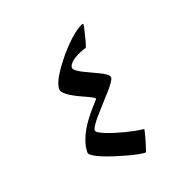

<svg xmlns="http://www.w3.org/2000/svg" viewBox="-106 -575 728 754"><g transform="rotate(-20 258.0 -198.0)"><path d="M404.3 -6.3Q404.3 -4.4 400.6 9.8Q397 23.9 392.6 39.8Q388.2 55.7 383.5 68.8Q378.9 82 377.9 82Q367.7 82 347.9 78.1Q328.1 74.2 304.2 67.6Q280.3 61 255.1 53Q230 44.9 209.5 36.4Q189 27.8 175.8 19.3Q162.6 10.7 162.6 3.9Q162.6 -18.6 170.2 -40.8Q177.7 -63 189.5 -83.5Q201.2 -104 214.6 -121.3Q228 -138.7 239.7 -152.1Q251.5 -165.5 259 -173.6Q266.6 -181.6 266.6 -183.6Q266.6 -186 257.8 -191.4Q249 -196.8 235.1 -202.9Q221.2 -209 205.3 -216.6Q189.5 -224.1 175.5 -232.7Q161.6 -241.2 152.6 -250.2Q143.6 -259.3 143.6 -268.1Q143.6 -288.6 161.4 -318.6Q179.2 -348.6 213.9 -390.6Q229.5 -408.7 245.6 -424.8Q261.7 -440.9 276.1 -452.4Q290.5 -463.9 302 -470.7Q313.5 -477.5 318.8 -477.5Q320.3 -477.5 320.3 -475.1Q320.3 -473.1 319.1 -466.1Q317.9 -459 315.2 -449.2Q312.5 -439.5 310.1 -428.2Q307.6 -417 304.9 -407.7Q302.2 -398.4 300 -391.8Q297.9 -385.3 297.4 -385.3Q285.6 -381.8 271.7 -376.2Q257.8 -370.6 246.1 -363.3Q234.4 -356 226.8 -347.2Q219.2 -338.4 219.2 -330.1Q219.2 -323.7 228.8 -316.2Q238.3 -308.6 253.2 -301.3Q268.1 -293.9 285.2 -286.1Q302.2 -278.3 317.1 -271Q332 -263.7 341.6 -256.3Q351.1 -249 351.1 -241.7Q351.1 -235.4 341.6 -221.7Q332 -208 317.1 -191.4Q302.2 -174.8 285.2 -156Q268.1 -137.2 253.2 -120.1Q238.3 -103 228.8 -89.1Q219.2 -75.2 219.2 -68.4Q219.2 -63 229.2 -56.9Q239.3 -50.8 254.6 -44.7Q270 -38.6 289.3 -32.5Q308.6 -26.4 327.9 -21.5Q347.2 -16.6 363.8 -13.2Q380.4 -9.8 390.6 -8.8Q399.4 -7.3 401.9 -7.1Q404.3 -6.8 404.3 -6.3Z"/></g></svg>

Font: Accordance
Style: Regular
Weight: 400
Version: Version 1.1 (build May 11, 2018) Miklal Software Solutions, 